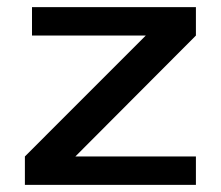

<svg xmlns="http://www.w3.org/2000/svg" viewBox="-20 -520 621 540"><path d="M50 0V-80L390 -420H70V-500H531V-420L192 -80H531V0Z"/></svg>

Font: Laverick
Style: Regular
Weight: 400
Designer: Daniel Pimley
Foundry: Daniel Pimley
Version: Version 1.000;PS 001.001;hotconv 1.0.56